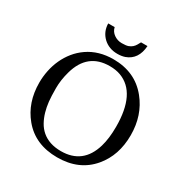

<svg xmlns="http://www.w3.org/2000/svg" viewBox="-211 -1121 1255 1301"><g transform="rotate(30 416.0 -470.5)"><path d="M58.1 -369.1Q58.1 -417 67.9 -464.4Q77.6 -511.7 97.4 -554.9Q117.2 -598.1 147 -635Q176.8 -671.9 216.3 -699.2Q300.3 -757.3 415.5 -757.3Q585.9 -757.3 684.6 -634.8Q773.4 -524.9 773.4 -369.1Q773.4 -211.9 684.6 -106.4Q586.9 9.8 415.5 9.8Q243.2 9.8 146.5 -107.4Q58.1 -213.9 58.1 -369.1ZM266.6 -88.9Q324.2 -39.6 416.5 -39.6Q588.4 -39.6 639.2 -211.9Q658.7 -278.3 658.7 -369.1Q658.7 -632.8 502 -690.9Q465.3 -704.6 416.5 -704.6Q244.1 -704.6 194.3 -526.4Q174.8 -457.5 174.8 -393.3Q174.8 -329.1 179.2 -289.1Q183.6 -249 194.1 -212.4Q204.6 -175.8 222.2 -144Q239.7 -112.3 266.6 -88.9ZM476.1 -810.5Q450.7 -801.8 417.7 -801.8Q384.8 -801.8 357.2 -812.3Q329.6 -822.8 308.6 -842.3Q263.2 -885.3 262.2 -949.7H312.5Q319.3 -918 346.7 -898.7Q374 -879.4 408 -879.4Q441.9 -879.4 458.5 -885.5Q475.1 -891.6 486.3 -901.6Q497.6 -911.6 504.9 -924.3L519 -949.7H569.3Q562 -841.3 476.1 -810.5Z"/></g></svg>

Font: Metamorphous
Style: Regular
Weight: 400
Designer: James Grieshaber
Foundry: James Grieshaber
Version: Version 1.001